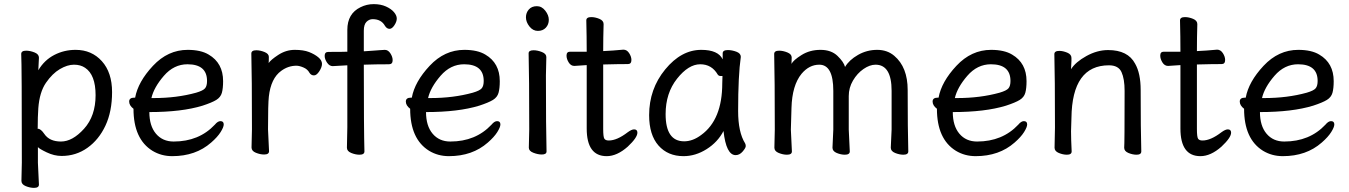

<svg xmlns="http://www.w3.org/2000/svg" viewBox="-20 -734 6546 932"><path d="M444 -272Q444 -371 393 -405Q371 -420 339 -420Q307 -420 270.5 -398.5Q234 -377 203 -332Q172 -287 166 -209Q163 -167 163 -111L162 -110Q162 -109 164 -109Q178 -109 195 -84Q220 -47 276 -47Q332 -47 388 -109Q444 -171 444 -272ZM145 178Q126 178 105 169.5Q84 161 84 144L86 55Q86 -421 83 -472Q83 -488 107 -488Q126 -488 147.5 -479.5Q169 -471 169 -454L166 -393Q195 -442 243 -467Q291 -492 347 -492Q425 -492 474.5 -437Q524 -382 524 -287Q524 -193 492 -124.5Q460 -56 404.5 -16.5Q349 23 279 23Q243 23 206.5 5.5Q170 -12 164 -20V56L169 162Q169 178 145 178Z M727 -258Q838 -258 932 -284Q966 -294 975.5 -305.5Q985 -317 985 -341Q985 -422 890 -422Q824 -422 775.5 -366Q727 -310 715 -258ZM816 24Q763 24 720 -2Q628 -59 628 -206Q607 -222 607 -241Q607 -260 632 -260H636Q650 -337 722.5 -414.5Q795 -492 891 -492Q955 -492 993 -469Q1063 -428 1063 -340Q1063 -305 1057 -283.5Q1051 -262 1030 -249Q1009 -236 963 -221Q862 -190 705 -190Q705 -123 737 -85Q769 -47 823 -47Q946 -47 1023 -129Q1037 -146 1050 -146Q1066 -146 1066 -130Q1066 -117 1051 -93Q1036 -69 1005 -42Q930 24 816 24Z M1262 16Q1243 16 1222 7.5Q1201 -1 1201 -18L1203 -106Q1203 -367 1200 -474Q1200 -490 1224 -490Q1243 -490 1264 -481.5Q1285 -473 1285 -458Q1285 -436 1284 -428Q1295 -444 1330 -467Q1368 -492 1411 -492Q1453 -492 1480 -481.5Q1507 -471 1525 -456Q1543 -441 1543 -424Q1543 -408 1530 -388Q1517 -368 1504 -368Q1490 -368 1482 -381Q1473 -398 1453 -406.5Q1433 -415 1419 -415Q1379 -415 1345 -390Q1295 -354 1285 -265Q1281 -230 1281 -106L1286 0Q1286 16 1262 16Z M1725 17Q1706 17 1685 8.5Q1664 0 1664 -17L1666 -116V-417L1595 -413Q1579 -413 1567.5 -430Q1556 -447 1556 -463Q1556 -482 1574 -482Q1648 -482 1666 -483V-589Q1666 -668 1730 -699Q1760 -714 1794 -714Q1828 -714 1853.5 -702.5Q1879 -691 1892.5 -675Q1906 -659 1906 -644Q1906 -629 1894.5 -611.5Q1883 -594 1871 -594Q1858 -594 1849 -608Q1831 -641 1789 -641Q1772 -641 1759 -628Q1746 -615 1746 -585V-485Q1750 -485 1761.5 -486Q1773 -487 1790.5 -488Q1808 -489 1824 -490.5Q1840 -492 1848 -492Q1864 -492 1875 -475Q1886 -458 1886 -442Q1886 -422 1868 -422Q1804 -422 1746 -420Q1746 -105 1749 1Q1749 17 1725 17Z M2070 -258Q2181 -258 2275 -284Q2309 -294 2318.5 -305.5Q2328 -317 2328 -341Q2328 -422 2233 -422Q2167 -422 2118.5 -366Q2070 -310 2058 -258ZM2159 24Q2106 24 2063 -2Q1971 -59 1971 -206Q1950 -222 1950 -241Q1950 -260 1975 -260H1979Q1993 -337 2065.5 -414.5Q2138 -492 2234 -492Q2298 -492 2336 -469Q2406 -428 2406 -340Q2406 -305 2400 -283.5Q2394 -262 2373 -249Q2352 -236 2306 -221Q2205 -190 2048 -190Q2048 -123 2080 -85Q2112 -47 2166 -47Q2289 -47 2366 -129Q2380 -146 2393 -146Q2409 -146 2409 -130Q2409 -117 2394 -93Q2379 -69 2348 -42Q2273 24 2159 24Z M2610 16Q2591 16 2569 7.5Q2547 -1 2547 -17L2549 -105Q2549 -368 2546 -475Q2546 -490 2570 -490Q2589 -490 2610.5 -481.5Q2632 -473 2632 -457L2630 -368Q2630 -105 2633 1Q2633 16 2610 16ZM2533 -650Q2533 -672 2547 -688Q2561 -704 2586 -704Q2610 -704 2627 -682Q2644 -660 2644 -638Q2644 -615 2629.5 -599.5Q2615 -584 2591 -584Q2567 -584 2550 -605.5Q2533 -627 2533 -650Z M2925 24Q2828 24 2828 -110V-418L2768 -414Q2751 -414 2740.5 -431Q2730 -448 2730 -464Q2730 -483 2747 -483H2828Q2828 -556 2826 -635Q2826 -651 2850 -651Q2869 -651 2889.5 -642.5Q2910 -634 2910 -617Q2908 -552 2908 -486Q2954 -488 3006 -493Q3023 -493 3034 -476Q3045 -459 3045 -443Q3045 -423 3028 -423Q2980 -423 2908 -421V-108Q2908 -70 2913.5 -61Q2919 -52 2935 -52Q2975 -52 3027 -92Q3046 -106 3058 -106Q3074 -106 3074 -90Q3074 -66 3027 -22Q2975 24 2925 24Z M3301 -48Q3343 -48 3384 -79Q3486 -153 3486 -330L3487 -365H3478Q3469 -365 3464 -372Q3435 -422 3379 -422Q3322 -422 3266.5 -352Q3211 -282 3211 -180Q3211 -48 3301 -48ZM3298 24Q3222 24 3176.5 -27.5Q3131 -79 3131 -175Q3131 -302 3209 -397Q3287 -492 3384 -492Q3466 -492 3488 -446V-475Q3488 -491 3513 -491Q3533 -491 3554.5 -483Q3576 -475 3576 -458Q3563 -368 3563 -195Q3563 -92 3597 -38Q3600 -32 3600 -25Q3600 -16 3585 1.5Q3570 19 3551 19Q3505 19 3492 -98Q3464 -44 3410 -10Q3356 24 3298 24Z M4365 17Q4346 17 4325 8.5Q4304 0 4304 -17L4308 -105V-293Q4308 -420 4230 -420Q4202 -420 4171.5 -399Q4141 -378 4120.5 -343Q4100 -308 4100 -268V-105L4105 1Q4105 17 4081 17Q4062 17 4041.5 8.5Q4021 0 4021 -17L4025 -105V-293Q4025 -420 3957 -420Q3908 -420 3871 -376Q3825 -320 3822 -210L3819 -105L3824 1Q3824 17 3800 17Q3781 17 3760 8.5Q3739 0 3739 -17L3741 -105Q3741 -356 3738 -472Q3738 -488 3762 -488Q3781 -488 3802 -479.5Q3823 -471 3823 -455L3822 -424Q3831 -442 3871 -467Q3911 -492 3963 -492Q4015 -492 4045.5 -462.5Q4076 -433 4082 -409Q4102 -443 4145 -467.5Q4188 -492 4238 -492Q4287 -492 4321 -463Q4386 -408 4386 -297Q4386 -105 4389 1Q4389 17 4365 17Z M4627 -258Q4738 -258 4832 -284Q4866 -294 4875.5 -305.5Q4885 -317 4885 -341Q4885 -422 4790 -422Q4724 -422 4675.5 -366Q4627 -310 4615 -258ZM4716 24Q4663 24 4620 -2Q4528 -59 4528 -206Q4507 -222 4507 -241Q4507 -260 4532 -260H4536Q4550 -337 4622.5 -414.5Q4695 -492 4791 -492Q4855 -492 4893 -469Q4963 -428 4963 -340Q4963 -305 4957 -283.5Q4951 -262 4930 -249Q4909 -236 4863 -221Q4762 -190 4605 -190Q4605 -123 4637 -85Q4669 -47 4723 -47Q4846 -47 4923 -129Q4937 -146 4950 -146Q4966 -146 4966 -130Q4966 -117 4951 -93Q4936 -69 4905 -42Q4830 24 4716 24Z M5497 17Q5478 17 5457.5 8.5Q5437 0 5437 -17Q5439 -34 5439 -293Q5439 -351 5424 -384Q5409 -417 5363 -417Q5184 -417 5181 -162L5179 -97Q5179 -59 5182 1Q5182 17 5159 17Q5140 17 5119.5 8.5Q5099 0 5099 -17L5101 -115Q5101 -364 5098 -471Q5098 -487 5122 -487Q5140 -487 5160.5 -478.5Q5181 -470 5181 -453V-439Q5179 -411 5179 -398Q5201 -433 5253.5 -462Q5306 -491 5359 -491Q5455 -491 5490 -425Q5517 -378 5517 -297Q5517 -105 5520 1Q5520 17 5497 17Z M5807 24Q5710 24 5710 -110V-418L5650 -414Q5633 -414 5622.5 -431Q5612 -448 5612 -464Q5612 -483 5629 -483H5710Q5710 -556 5708 -635Q5708 -651 5732 -651Q5751 -651 5771.5 -642.5Q5792 -634 5792 -617Q5790 -552 5790 -486Q5836 -488 5888 -493Q5905 -493 5916 -476Q5927 -459 5927 -443Q5927 -423 5910 -423Q5862 -423 5790 -421V-108Q5790 -70 5795.5 -61Q5801 -52 5817 -52Q5857 -52 5909 -92Q5928 -106 5940 -106Q5956 -106 5956 -90Q5956 -66 5909 -22Q5857 24 5807 24Z M6118 -258Q6229 -258 6323 -284Q6357 -294 6366.5 -305.5Q6376 -317 6376 -341Q6376 -422 6281 -422Q6215 -422 6166.5 -366Q6118 -310 6106 -258ZM6207 24Q6154 24 6111 -2Q6019 -59 6019 -206Q5998 -222 5998 -241Q5998 -260 6023 -260H6027Q6041 -337 6113.5 -414.5Q6186 -492 6282 -492Q6346 -492 6384 -469Q6454 -428 6454 -340Q6454 -305 6448 -283.5Q6442 -262 6421 -249Q6400 -236 6354 -221Q6253 -190 6096 -190Q6096 -123 6128 -85Q6160 -47 6214 -47Q6337 -47 6414 -129Q6428 -146 6441 -146Q6457 -146 6457 -130Q6457 -117 6442 -93Q6427 -69 6396 -42Q6321 24 6207 24Z"/></svg>

Font: LXGW WenKai Medium
Style: Regular
Weight: 500
Designer: LXGW / Fontworks Inc.
Foundry: LXGW / Fontworks Inc.
Version: Version 1.501; October 10, 2024